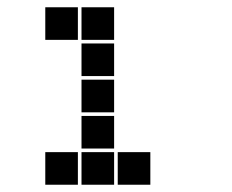

<svg xmlns="http://www.w3.org/2000/svg" viewBox="-20 -515 640 530"><path d="M106 -495Q105 -495 105 -495Q105 -495 105 -494V-406Q105 -405 105 -405Q105 -405 106 -405H194Q195 -405 195 -405Q195 -405 195 -406V-494Q195 -495 195 -495Q195 -495 194 -495ZM206 -495Q205 -495 205 -495Q205 -495 205 -494V-406Q205 -405 205 -405Q205 -405 206 -405H294Q295 -405 295 -405Q295 -405 295 -406V-494Q295 -495 295 -495Q295 -495 294 -495ZM206 -395Q205 -395 205 -395Q205 -395 205 -394V-306Q205 -305 205 -305Q205 -305 206 -305H294Q295 -305 295 -305Q295 -305 295 -306V-394Q295 -395 295 -395Q295 -395 294 -395ZM206 -295Q205 -295 205 -295Q205 -295 205 -294V-206Q205 -205 205 -205Q205 -205 206 -205H294Q295 -205 295 -205Q295 -205 295 -206V-294Q295 -295 295 -295Q295 -295 294 -295ZM206 -195Q205 -195 205 -195Q205 -195 205 -194V-106Q205 -105 205 -105Q205 -105 206 -105H294Q295 -105 295 -105Q295 -105 295 -106V-194Q295 -195 295 -195Q295 -195 294 -195ZM106 -95Q105 -95 105 -95Q105 -95 105 -94V-6Q105 -5 105 -5Q105 -5 106 -5H194Q195 -5 195 -5Q195 -5 195 -6V-94Q195 -95 195 -95Q195 -95 194 -95ZM206 -95Q205 -95 205 -95Q205 -95 205 -94V-6Q205 -5 205 -5Q205 -5 206 -5H294Q295 -5 295 -5Q295 -5 295 -6V-94Q295 -95 295 -95Q295 -95 294 -95ZM306 -95Q305 -95 305 -95Q305 -95 305 -94V-6Q305 -5 305 -5Q305 -5 306 -5H394Q395 -5 395 -5Q395 -5 395 -6V-94Q395 -95 395 -95Q395 -95 394 -95Z"/></svg>

Font: Doto Black
Style: Regular
Weight: 900
Monospace: yes
Version: Version 1.000